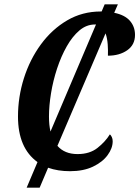

<svg xmlns="http://www.w3.org/2000/svg" viewBox="-20 -780 643 886"><path d="M103 86 153 -32Q63 -97 63 -242Q63 -333 90.5 -419.5Q118 -506 169 -575.5Q220 -645 290 -686Q360 -727 445 -727H449L463 -760H524L507 -721Q556 -711 579.5 -684Q603 -657 603 -619Q603 -573 567 -548Q531 -523 478 -523Q479 -547 477 -575.5Q475 -604 467 -626L245 -107Q278 -69 338 -69Q394 -69 430 -97.5Q466 -126 487 -160Q492 -156 496 -147.5Q500 -139 500 -128Q500 -96 476.5 -64Q453 -32 409 -11Q365 10 303 10Q247 10 202 -6L163 86ZM206 -242Q206 -203 213 -173L423 -667Q421 -667 418 -667Q379 -667 346.5 -639.5Q314 -612 288 -566Q262 -520 243.5 -464Q225 -408 215.5 -350Q206 -292 206 -242Z"/></svg>

Font: Noto Serif ExtraCondensed
Style: Bold Italic
Weight: 700
Width: 2
Italic angle: -12°
Designer: Monotype Design Team
Foundry: Monotype Imaging Inc.
Version: Version 2.013; ttfautohint (v1.8.4.7-5d5b)